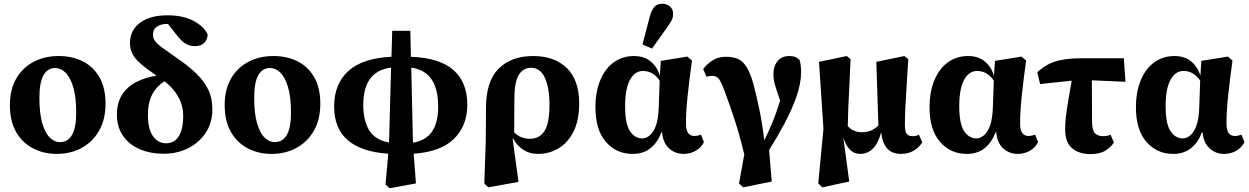

<svg xmlns="http://www.w3.org/2000/svg" viewBox="-20 -809 6687 1028"><path d="M284 15Q213 15 156 -15Q99 -45 66 -103Q33 -161 33 -246Q33 -330 67 -388.5Q101 -447 160 -478Q219 -509 294 -509Q368 -509 424.5 -480Q481 -451 513 -394.5Q545 -338 545 -254Q545 -169 510.5 -109Q476 -49 417 -17Q358 15 284 15ZM300 -48Q388 -48 388 -205Q388 -290 372 -343Q356 -396 330.5 -420.5Q305 -445 276 -445Q235 -445 213 -406.5Q191 -368 191 -285Q191 -201 206.5 -148.5Q222 -96 247 -72Q272 -48 300 -48Z M858 14Q781 14 724 -12Q667 -38 636.5 -85Q606 -132 606 -194Q606 -258 633 -301Q660 -344 708 -369Q756 -394 818 -404Q764 -441 733 -468Q702 -495 689 -521Q676 -547 676 -579Q676 -646 729 -686.5Q782 -727 877 -727Q963 -727 1019.5 -695.5Q1076 -664 1092 -623Q1090 -596 1073 -579Q1056 -562 1024 -562Q999 -562 978 -572.5Q957 -583 932 -614L879 -681H877Q841 -681 820 -666.5Q799 -652 799 -624Q799 -605 810 -589.5Q821 -574 850 -553Q879 -532 933 -494Q993 -453 1034 -412.5Q1075 -372 1096 -327Q1117 -282 1117 -224Q1117 -151 1081 -97.5Q1045 -44 986.5 -15Q928 14 858 14ZM772 -194Q772 -118 799 -80Q826 -42 869 -42Q915 -42 938 -81Q961 -120 961 -187Q961 -295 861 -374Q817 -346 794.5 -302.5Q772 -259 772 -194Z M1434 15Q1363 15 1306 -15Q1249 -45 1216 -103Q1183 -161 1183 -246Q1183 -330 1217 -388.5Q1251 -447 1310 -478Q1369 -509 1444 -509Q1518 -509 1574.5 -480Q1631 -451 1663 -394.5Q1695 -338 1695 -254Q1695 -169 1660.5 -109Q1626 -49 1567 -17Q1508 15 1434 15ZM1450 -48Q1538 -48 1538 -205Q1538 -290 1522 -343Q1506 -396 1480.5 -420.5Q1455 -445 1426 -445Q1385 -445 1363 -406.5Q1341 -368 1341 -285Q1341 -201 1356.5 -148.5Q1372 -96 1397 -72Q1422 -48 1450 -48Z M1925 -247Q1925 -163 1957 -111Q1989 -59 2063 -46L2074 -447Q1925 -429 1925 -247ZM2326 -239Q2326 -427 2182 -447L2191 -45Q2259 -56 2292.5 -103.5Q2326 -151 2326 -239ZM2044 179 2059 14Q1917 5 1843 -57.5Q1769 -120 1769 -239Q1769 -360 1845.5 -429Q1922 -498 2076 -505L2080 -644H2177L2180 -505Q2335 -499 2408.5 -433.5Q2482 -368 2482 -249Q2482 -136 2411 -66Q2340 4 2195 14L2207 173L2066 199Z M2734 -279 2733 -100Q2753 -81 2773.5 -73.5Q2794 -66 2818 -66Q2868 -66 2895 -107Q2922 -148 2922 -251Q2922 -338 2897.5 -392Q2873 -446 2824 -446Q2780 -446 2757 -407Q2734 -368 2734 -279ZM2573 173 2581 -58 2582 -230Q2582 -374 2650 -441.5Q2718 -509 2834 -509Q2949 -509 3015 -444.5Q3081 -380 3081 -255Q3081 -164 3050.5 -104Q3020 -44 2970 -14.5Q2920 15 2862 15Q2815 15 2781.5 -7Q2748 -29 2728 -67L2725 -64L2756 165L2594 194Z M3327 -240Q3327 -146 3353 -107Q3379 -68 3418 -68Q3453 -68 3478.5 -108Q3504 -148 3507 -234L3512 -377Q3478 -429 3422 -429Q3379 -429 3353 -381.5Q3327 -334 3327 -240ZM3367 15Q3280 15 3224 -49.5Q3168 -114 3168 -234Q3168 -318 3194 -380Q3220 -442 3266.5 -475.5Q3313 -509 3374 -509Q3430 -509 3465 -479Q3500 -449 3513 -403L3518 -483L3660 -506L3685 -485Q3671 -385 3661.5 -294.5Q3652 -204 3653 -145Q3653 -81 3698 -81Q3710 -81 3718 -83.5Q3726 -86 3733 -88L3749 -48Q3736 -21 3707 -3Q3678 15 3639 15Q3596 15 3563 -14Q3530 -43 3525 -100H3521Q3502 -48 3464 -16.5Q3426 15 3367 15ZM3420 -571 3459 -720Q3470 -758 3485 -773.5Q3500 -789 3525 -789Q3550 -789 3567 -774.5Q3584 -760 3584 -735Q3584 -716 3575.5 -699.5Q3567 -683 3550 -660L3471 -549Z M3937 173 3965 18Q3940 -86 3913.5 -167Q3887 -248 3864 -309Q3844 -365 3831 -384Q3818 -403 3792 -403Q3784 -403 3777 -401.5Q3770 -400 3763 -398L3745 -439Q3763 -465 3794 -485Q3825 -505 3868 -505Q3904 -505 3930 -494Q3956 -483 3976.5 -451.5Q3997 -420 4014 -359Q4030 -299 4046 -221.5Q4062 -144 4072 -58Q4096 -105 4117.5 -158Q4139 -211 4157 -271Q4138 -325 4129.5 -354Q4121 -383 4121 -410Q4121 -455 4143.5 -482Q4166 -509 4206 -509Q4225 -509 4237.5 -504Q4250 -499 4261 -488Q4269 -463 4269 -422Q4269 -362 4244.5 -292Q4220 -222 4181 -149Q4142 -76 4098 -6L4112 163L3959 194Z M4803 15Q4754 15 4728.5 -16Q4703 -47 4698 -101Q4682 -41 4653.5 -13Q4625 15 4585 15Q4522 15 4495 -74L4527 163L4383 194L4361 173L4389 -120L4365 -478L4514 -509L4534 -492Q4531 -411 4527.5 -348Q4524 -285 4522 -233.5Q4520 -182 4519 -134Q4535 -116 4554 -108.5Q4573 -101 4596 -101Q4620 -101 4642 -109.5Q4664 -118 4683 -137L4672 -478L4822 -509L4843 -492Q4838 -402 4833.5 -338Q4829 -274 4827 -227Q4825 -180 4825 -140Q4825 -104 4835 -92Q4845 -80 4866 -80Q4886 -80 4900 -88L4918 -46Q4901 -20 4872.5 -2.5Q4844 15 4803 15Z M5116 -240Q5116 -146 5142 -107Q5168 -68 5207 -68Q5242 -68 5267.5 -108Q5293 -148 5296 -234L5301 -377Q5267 -429 5211 -429Q5168 -429 5142 -381.5Q5116 -334 5116 -240ZM5156 15Q5069 15 5013 -49.5Q4957 -114 4957 -234Q4957 -318 4983 -380Q5009 -442 5055.5 -475.5Q5102 -509 5163 -509Q5219 -509 5254 -479Q5289 -449 5302 -403L5307 -483L5449 -506L5474 -485Q5460 -385 5450.5 -294.5Q5441 -204 5442 -145Q5442 -81 5487 -81Q5499 -81 5507 -83.5Q5515 -86 5522 -88L5538 -48Q5525 -21 5496 -3Q5467 15 5428 15Q5385 15 5352 -14Q5319 -43 5314 -100H5310Q5291 -48 5253 -16.5Q5215 15 5156 15Z M5549 -359 5534 -422Q5558 -445 5588 -462Q5618 -479 5663 -488Q5708 -497 5775 -497H5997L6006 -371L5826 -379L5827 -151Q5828 -111 5843 -95.5Q5858 -80 5886 -80Q5912 -80 5926 -88L5944 -46Q5928 -21 5898.5 -2.5Q5869 16 5819 16Q5758 16 5720.5 -15Q5683 -46 5683 -116Q5683 -147 5686.5 -180.5Q5690 -214 5698 -261Q5706 -308 5718 -377Z M6221 -240Q6221 -146 6247 -107Q6273 -68 6312 -68Q6347 -68 6372.5 -108Q6398 -148 6401 -234L6406 -377Q6372 -429 6316 -429Q6273 -429 6247 -381.5Q6221 -334 6221 -240ZM6261 15Q6174 15 6118 -49.5Q6062 -114 6062 -234Q6062 -318 6088 -380Q6114 -442 6160.5 -475.5Q6207 -509 6268 -509Q6324 -509 6359 -479Q6394 -449 6407 -403L6412 -483L6554 -506L6579 -485Q6565 -385 6555.5 -294.5Q6546 -204 6547 -145Q6547 -81 6592 -81Q6604 -81 6612 -83.5Q6620 -86 6627 -88L6643 -48Q6630 -21 6601 -3Q6572 15 6533 15Q6490 15 6457 -14Q6424 -43 6419 -100H6415Q6396 -48 6358 -16.5Q6320 15 6261 15Z"/></svg>

Font: Source Serif 4 SmText
Style: Bold
Weight: 700
Designer: Frank Grießhammer
Foundry: Adobe
Version: Version 4.005;hotconv 1.1.0;makeotfexe 2.6.0